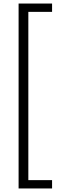

<svg xmlns="http://www.w3.org/2000/svg" viewBox="-20 -886 354 1084"><path d="M85 178V-866H274V-819H140V131H274V178Z"/></svg>

Font: Noto Sans Malayalam UI SemiCondensed Light
Style: Regular
Weight: 300
Width: 4
Designer: Jelle Bosma - Monotype Design Team
Foundry: Monotype Imaging Inc.
Version: Version 2.104; ttfautohint (v1.8.4.7-5d5b)